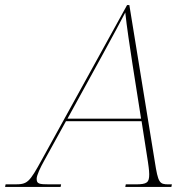

<svg xmlns="http://www.w3.org/2000/svg" viewBox="-82 -734 750 754"><path d="M-62 0H156L158 -10H113C71 -10 62 -12 62 -32C62 -46 77 -77 91 -102L177 -258H474L499 -98C500 -91 504 -65 504 -50C504 -17 496 -10 450 -10H412L410 0H591L593 -10H580C544 -10 539 -16 526 -99L426 -714H417L84 -110C32 -15 26 -10 -26 -10H-60ZM317 -512C372 -613 384 -635 410 -685C415 -634 429 -543 438 -484L472 -268H183Z"/></svg>

Font: Noto Serif Display Thin
Style: Italic
Weight: 100
Italic angle: -12°
Designer: Monotype Design Team
Foundry: Monotype Imaging Inc.
Version: Version 2.009